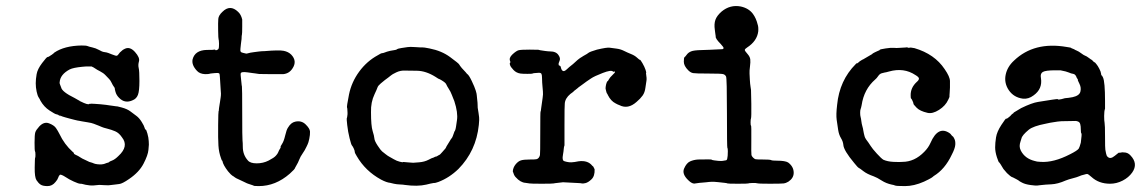

<svg xmlns="http://www.w3.org/2000/svg" viewBox="-20 -599 3869 650"><path d="M186 -205Q178 -208 178 -208Q178 -210 186 -205ZM164 -421Q198 -444 256 -445Q272 -445 276.5 -443Q281 -441 292.5 -438.5Q304 -436 315 -430Q326 -424 329 -423.5Q332 -423 334.5 -422.5Q337 -422 340.5 -421.5Q344 -421 358.5 -415Q373 -409 376 -410.5Q379 -412 380.5 -414.5Q382 -417 384 -419Q386 -421 386 -421.5Q386 -422 390 -425Q394 -428 394.5 -429Q395 -430 403 -434Q420 -442 437 -423Q454 -404 450.5 -391.5Q447 -379 449.5 -369Q452 -359 452 -325Q452 -291 447 -278Q442 -265 430 -260Q403 -247 383 -268Q374 -277 371 -288Q368 -299 368.5 -300Q369 -301 365.5 -305.5Q362 -310 358 -318.5Q354 -327 349.5 -331.5Q345 -336 337.5 -344Q330 -352 319 -357.5Q308 -363 302.5 -367Q297 -371 290 -374Q272 -374 271.5 -374Q271 -374 259 -373Q228 -370 216 -364Q184 -347 182 -321Q181 -318 183 -313.5Q185 -309 187 -303Q190 -288 233 -267Q239 -264 243.5 -261Q248 -258 249 -258Q250 -258 249.5 -257.5Q249 -257 252 -256Q278 -243 282 -247Q283 -248 284.5 -247.5Q286 -247 287 -247.5Q288 -248 288.5 -248Q289 -248 300 -247.5Q311 -247 320.5 -246Q330 -245 339 -244Q348 -243 352.5 -242Q357 -241 360 -241L374 -239Q374 -240 392.5 -235Q411 -230 422 -221.5Q433 -213 442 -206.5Q451 -200 459.5 -186.5Q468 -173 469.5 -166.5Q471 -160 473 -160.5Q475 -161 479 -147Q483 -133 483.5 -121.5Q484 -110 484 -109.5Q484 -109 482.5 -91.5Q481 -74 466 -45Q451 -16 417 7Q394 23 383.5 24Q373 25 367.5 26Q362 27 359 27Q348 29 336.5 28Q325 27 316 27Q293 30 283 28.5Q273 27 269.5 26.5Q266 26 261.5 24.5Q257 23 251.5 23Q246 23 229.5 15.5Q213 8 203 1Q186 -10 182.5 -7Q179 -4 177 2.5Q175 9 168 17Q157 31 141 31Q125 31 117.5 26Q110 21 103.5 11Q97 1 97.5 -32Q98 -65 99 -65Q100 -65 100 -75Q100 -85 98.5 -87Q97 -89 97 -116Q97 -143 99.5 -151Q102 -159 113 -171Q129 -188 146 -181.5Q163 -175 169.5 -165.5Q176 -156 181 -146Q198 -110 226 -85Q230 -82 230 -81Q229 -78 237 -74.5Q245 -71 251.5 -66.5Q258 -62 267.5 -58Q277 -54 279 -52.5Q281 -51 287 -49.5Q293 -48 297 -46Q301 -44 309.5 -43Q318 -42 323.5 -42.5Q329 -43 330.5 -43.5Q332 -44 335.5 -45Q339 -46 339 -46.5Q339 -47 344 -48Q349 -49 349.5 -50.5Q350 -52 359.5 -55.5Q369 -59 381 -71Q417 -104 393 -134Q383 -149 370 -154.5Q357 -160 343 -163.5Q329 -167 325 -169Q321 -171 313 -174Q305 -177 297.5 -180Q290 -183 276.5 -185Q263 -187 258.5 -188Q254 -189 248 -190Q242 -191 242 -191Q242 -191 231.5 -193.5Q221 -196 216 -197.5Q211 -199 201.5 -201.5Q192 -204 182.5 -208Q173 -212 169.5 -212.5Q166 -213 147.5 -225Q129 -237 117 -258Q115 -263 111 -269Q107 -275 104 -289Q101 -303 101 -317Q101 -331 104 -348Q107 -365 122.5 -385.5Q138 -406 141 -406Q144 -406 148 -409Q152 -412 154 -413Q156 -414 156 -414Q156 -414 157.5 -415.5Q159 -417 161 -418Q164 -421 164 -421Z M733 -559Q759 -585 786 -559Q796 -550 800 -533V-509Q800 -485 799 -481.5Q798 -478 798 -472Q798 -466 797 -461Q796 -456 795.5 -449Q795 -442 794 -434.5Q793 -427 795 -424Q797 -421 803 -420Q809 -419 811.5 -418Q814 -417 817 -418Q827 -421 840 -422.5Q853 -424 855.5 -424.5Q858 -425 865 -425.5Q872 -426 877 -426Q924 -430 940 -427Q956 -424 966 -414Q987 -392 970 -367Q959 -350 939 -348Q934 -348 897 -348Q860 -348 857.5 -348.5Q855 -349 850.5 -349.5Q846 -350 844 -350.5Q842 -351 836 -351.5Q830 -352 818 -354Q797 -357 795 -351Q794 -348 795.5 -336.5Q797 -325 797.5 -317.5Q798 -310 799 -306.5Q800 -303 800 -217Q800 -131 801 -123.5Q802 -116 802 -102Q802 -75 819 -56Q827 -46 849 -46Q871 -46 889.5 -55.5Q908 -65 914 -72Q920 -79 920 -80Q920 -81 921.5 -83Q923 -85 922.5 -85Q922 -85 923.5 -87.5Q925 -90 925.5 -91.5Q926 -93 928.5 -96.5Q931 -100 930 -101.5Q929 -103 935 -112Q941 -121 945.5 -140.5Q950 -160 955 -167Q965 -184 979 -187Q1000 -192 1014.5 -178Q1029 -164 1029.5 -153.5Q1030 -143 1027 -129Q1024 -115 1021.5 -110.5Q1019 -106 1018 -103Q1012 -90 1004.5 -79.5Q997 -69 993 -58.5Q989 -48 984 -40Q979 -32 979 -31Q979 -27 961 -11Q913 31 856 31Q845 31 842.5 30.5Q840 30 839 30L838 29L820 23Q820 23 816 21.5Q812 20 804.5 16Q797 12 787.5 8Q778 4 774.5 1Q771 -2 767 -4Q763 -6 752 -19Q735 -41 733 -54Q732 -56 731.5 -55.5Q731 -55 728 -64Q721 -83 719.5 -106Q718 -129 718.5 -175.5Q719 -222 720 -222.5Q721 -223 721 -227.5Q721 -232 721.5 -233Q722 -234 722.5 -239.5Q723 -245 723.5 -246Q724 -247 724.5 -252Q725 -257 727 -269Q729 -281 727 -297Q725 -325 724.5 -337Q724 -349 722 -350.5Q720 -352 715.5 -352Q711 -352 706.5 -351.5Q702 -351 696.5 -350.5Q691 -350 688.5 -349Q686 -348 674 -348Q656 -349 647 -359Q628 -379 632 -398Q640 -429 680 -430Q704 -430 706 -431Q708 -432 709 -430Q710 -428 714 -429.5Q718 -431 719 -433V-432Q722 -437 721.5 -451Q721 -465 720 -466Q719 -467 718.5 -495Q718 -523 719 -535Q720 -547 733 -559Z M1434 -435Q1475 -427 1503.5 -406Q1532 -385 1534 -381.5Q1536 -378 1538 -375.5Q1540 -373 1543.5 -368.5Q1547 -364 1550 -361.5Q1553 -359 1556.5 -354.5Q1560 -350 1561 -349Q1567 -346 1577 -325Q1587 -304 1590.5 -292.5Q1594 -281 1594 -277Q1594 -273 1595.5 -262Q1597 -251 1597 -242Q1597 -233 1598 -229.5Q1599 -226 1600 -217Q1601 -208 1602 -202Q1603 -196 1601 -176Q1592 -88 1532 -27Q1501 3 1464 17Q1452 21 1451 20.5Q1450 20 1445.5 21Q1441 22 1437.5 22.5Q1434 23 1423 26Q1393 33 1350 27Q1346 26 1334 25.5Q1322 25 1313.5 23Q1305 21 1301 20Q1289 19 1270 9Q1217 -20 1188 -70Q1181 -81 1181 -85Q1181 -89 1177.5 -96.5Q1174 -104 1171.5 -106.5Q1169 -109 1163.5 -131Q1158 -153 1155.5 -175.5Q1153 -198 1154 -199Q1155 -200 1155.5 -204.5Q1156 -209 1156.5 -212.5Q1157 -216 1156.5 -218Q1156 -220 1156 -226.5Q1156 -233 1155 -234Q1153 -237 1161.5 -279Q1170 -321 1196 -356.5Q1222 -392 1259 -412Q1270 -419 1273.5 -419Q1277 -419 1283 -421.5Q1289 -424 1290 -424Q1291 -424 1295.5 -425.5Q1300 -427 1310 -428.5Q1320 -430 1322 -431Q1327 -435 1339.5 -436.5Q1352 -438 1359.5 -439.5Q1367 -441 1387 -439.5Q1407 -438 1410.5 -438.5Q1414 -439 1434 -435ZM1454 -339Q1422 -359 1391.5 -359.5Q1361 -360 1352 -360Q1336 -361 1321.5 -354Q1307 -347 1304 -344Q1301 -341 1294.5 -336.5Q1288 -332 1283 -328Q1278 -324 1269 -316.5Q1260 -309 1258 -303Q1256 -297 1248 -280Q1235 -253 1236 -219Q1236 -173 1241.5 -155.5Q1247 -138 1247.5 -130Q1248 -122 1258.5 -106Q1269 -90 1273.5 -86.5Q1278 -83 1285.5 -77Q1293 -71 1298 -68.5Q1303 -66 1313 -60Q1323 -54 1333.5 -51.5Q1344 -49 1344 -50Q1344 -51 1347.5 -50.5Q1351 -50 1358.5 -49.5Q1366 -49 1371.5 -48.5Q1377 -48 1379 -48Q1381 -48 1399 -49.5Q1417 -51 1430.5 -58Q1444 -65 1444.5 -64.5Q1445 -64 1449.5 -66.5Q1454 -69 1456 -69Q1458 -69 1460 -70.5Q1462 -72 1462.5 -72Q1463 -72 1465 -73.5Q1467 -75 1468 -75Q1469 -75 1472 -78.5Q1475 -82 1478 -85Q1481 -88 1481 -88.5Q1481 -89 1485 -93Q1489 -97 1490 -100Q1491 -103 1495 -109Q1499 -115 1503 -122Q1507 -129 1509 -131Q1511 -133 1513 -138.5Q1515 -144 1515.5 -145.5Q1516 -147 1517 -149.5Q1518 -152 1518 -153Q1522 -157 1524 -171.5Q1526 -186 1527 -192Q1531 -217 1518 -257Q1515 -263 1514.5 -265.5Q1514 -268 1510 -277Q1506 -286 1505 -288.5Q1504 -291 1498.5 -299.5Q1493 -308 1491.5 -312Q1490 -316 1486 -319.5Q1482 -323 1474.5 -327.5Q1467 -332 1466.5 -331.5Q1466 -331 1454 -339Z M1720 -8 1716 -19Q1717 -32 1725.5 -42.5Q1734 -53 1743.5 -56Q1753 -59 1773 -59Q1793 -59 1796 -60Q1805 -62 1808 -74Q1809 -77 1809 -149Q1809 -221 1810 -221Q1811 -221 1812 -232Q1815 -255 1817 -267.5Q1819 -280 1818 -289.5Q1817 -299 1816.5 -307Q1816 -315 1815.5 -319.5Q1815 -324 1815 -334.5Q1815 -345 1813 -349Q1811 -353 1803 -352.5Q1795 -352 1789.5 -351.5Q1784 -351 1783 -350Q1782 -349 1765.5 -349Q1749 -349 1742 -350Q1728 -352 1718.5 -362Q1709 -372 1707 -378Q1705 -384 1706 -385Q1709 -388 1707 -392Q1702 -403 1715 -415Q1728 -427 1736 -429Q1744 -431 1773.5 -431Q1803 -431 1803 -430.5Q1803 -430 1808.5 -429Q1814 -428 1825 -426.5Q1836 -425 1842 -425Q1863 -425 1871 -412Q1878 -402 1874.5 -393.5Q1871 -385 1871 -383Q1871 -377 1873.5 -377Q1876 -377 1876 -376Q1876 -375 1877 -375Q1878 -375 1878 -373.5Q1878 -372 1880 -366.5Q1882 -361 1884 -360Q1889 -355 1898.5 -364Q1908 -373 1913.5 -377Q1919 -381 1927.5 -389Q1936 -397 1941 -400.5Q1946 -404 1946 -404Q1946 -404 1949.5 -406Q1953 -408 1954 -409Q1955 -410 1961 -413Q1967 -416 1972 -420Q1977 -424 2001 -431Q2035 -439 2044 -437.5Q2053 -436 2066.5 -434.5Q2080 -433 2092 -427Q2104 -421 2116.5 -416Q2129 -411 2137 -403.5Q2145 -396 2146.5 -396.5Q2148 -397 2155 -385Q2162 -373 2165.5 -362.5Q2169 -352 2167 -352V-351Q2170 -333 2168.5 -325.5Q2167 -318 2165 -302Q2163 -286 2155.5 -275.5Q2148 -265 2135 -254Q2106 -228 2077 -243Q2071 -245 2064 -249Q2048 -257 2038 -277Q2036 -282 2035 -282.5Q2034 -283 2032.5 -289Q2031 -295 2031 -295L2030 -300Q2031 -315 2036 -324L2037 -325V-323Q2039 -326 2042 -331.5Q2045 -337 2053.5 -345Q2062 -353 2062 -355Q2062 -357 2060 -357Q2058 -357 2057.5 -356Q2057 -355 2055 -357Q2049 -363 2020.5 -352Q1992 -341 1981 -333.5Q1970 -326 1965.5 -323Q1961 -320 1954 -314.5Q1947 -309 1943 -306.5Q1939 -304 1936 -301Q1933 -298 1928.5 -295Q1924 -292 1922.5 -290Q1921 -288 1911 -281Q1893 -266 1892 -248Q1891 -243 1891 -175V-107Q1889 -102 1888.5 -94.5Q1888 -87 1886 -76Q1884 -65 1885 -60.5Q1886 -56 1888 -54.5Q1890 -53 1899 -51Q1908 -49 1914.5 -49.5Q1921 -50 1925 -50.5Q1929 -51 1939 -53Q1970 -57 1985 -38Q1988 -35 1988.5 -35Q1989 -35 1993 -26Q1994 -3 1982.5 8Q1971 19 1961.5 21Q1952 23 1950 22Q1948 21 1934 20.5Q1920 20 1886 18Q1863 21 1860 21Q1857 21 1854 22Q1851 23 1814 23Q1777 23 1772.5 22Q1768 21 1759 20Q1742 19 1726 1Q1723 -2 1721.5 -5Q1720 -8 1720 -8Z M2430 -55 2436 -56Q2441 -56 2442 -62Q2443 -68 2443.5 -72Q2444 -76 2444 -86.5Q2444 -97 2442.5 -98Q2441 -99 2441 -216.5Q2441 -334 2438 -340Q2435 -346 2428.5 -348Q2422 -350 2378.5 -350Q2335 -350 2326.5 -351.5Q2318 -353 2310 -361Q2295 -376 2295 -390Q2295 -404 2297.5 -405.5Q2300 -407 2305 -414Q2310 -421 2319.5 -425Q2329 -429 2355 -429.5Q2381 -430 2383.5 -430.5Q2386 -431 2404 -431.5Q2422 -432 2425.5 -432.5Q2429 -433 2429.5 -435.5Q2430 -438 2427.5 -441Q2425 -444 2420 -450Q2401 -469 2403 -476Q2403 -477 2402 -482.5Q2401 -488 2401 -490Q2401 -492 2400 -498Q2397 -518 2402 -532Q2407 -546 2423 -560Q2452 -584 2488 -577Q2515 -571 2529 -552Q2540 -537 2545 -516Q2548 -508 2547 -493Q2543 -460 2509 -438Q2501 -433 2501.5 -429.5Q2502 -426 2510.5 -416.5Q2519 -407 2520 -398Q2521 -389 2519 -374Q2517 -359 2517.5 -350Q2518 -341 2518.5 -330Q2519 -319 2519.5 -316Q2520 -313 2521 -304.5Q2522 -296 2522.5 -294.5Q2523 -293 2523.5 -247.5Q2524 -202 2522.5 -198.5Q2521 -195 2521 -184.5Q2521 -174 2522.5 -174Q2524 -174 2523.5 -126Q2523 -78 2524 -74Q2525 -70 2529.5 -65.5Q2534 -61 2537.5 -60Q2541 -59 2564 -59Q2587 -59 2590.5 -57Q2594 -55 2611 -55Q2638 -55 2648 -49Q2667 -35 2667 -14Q2667 4 2649 16Q2641 21 2632.5 22Q2624 23 2586 23Q2548 23 2543.5 21.5Q2539 20 2526.5 20.5Q2514 21 2513 22Q2512 23 2478 23Q2444 23 2443 22Q2442 21 2433 20Q2424 19 2410 17.5Q2396 16 2388 16.5Q2380 17 2380 17Q2380 17 2371.5 18Q2363 19 2360.5 19Q2358 19 2348.5 20Q2339 21 2334 22Q2324 25 2310 11Q2288 -10 2296 -28.5Q2304 -47 2316 -52.5Q2328 -58 2343 -59Q2389 -60 2389.5 -58.5Q2390 -57 2398.5 -56Q2407 -55 2411 -54.5Q2415 -54 2421 -54Q2427 -54 2427.5 -54.5Q2428 -55 2430 -55Z M2902 -398 2931 -415Q2932 -415 2933 -416.5Q2934 -418 2939 -420.5Q2944 -423 2944 -423Q2944 -423 2950.5 -426Q2957 -429 2957.5 -429Q2958 -429 2958.5 -430.5Q2959 -432 2978 -435Q2997 -438 3006 -437Q3015 -436 3025 -437Q3035 -438 3042 -438Q3049 -438 3049 -438.5Q3049 -439 3050 -439Q3057 -436 3059 -437.5Q3061 -439 3076 -436Q3144 -416 3178 -365Q3196 -339 3196 -324.5Q3196 -310 3196 -302.5Q3196 -295 3195 -284.5Q3194 -274 3194.5 -272.5Q3195 -271 3190 -261Q3181 -241 3159 -227Q3137 -213 3120 -217Q3094 -223 3083 -234.5Q3072 -246 3072.5 -247.5Q3073 -249 3069.5 -257Q3066 -265 3064.5 -265.5Q3063 -266 3063 -275Q3062 -302 3084 -322Q3091 -328 3091 -333Q3091 -338 3079 -345Q3040 -371 2990 -357Q2983 -355 2980.5 -354.5Q2978 -354 2975 -353.5Q2972 -353 2965 -351Q2958 -349 2953 -341.5Q2948 -334 2943 -330Q2905 -297 2897 -243Q2895 -233 2893.5 -229.5Q2892 -226 2892 -217Q2892 -208 2893.5 -203Q2895 -198 2896 -189Q2897 -180 2899.5 -171.5Q2902 -163 2902.5 -158Q2903 -153 2904.5 -147.5Q2906 -142 2907 -137.5Q2908 -133 2912.5 -126.5Q2917 -120 2919.5 -117Q2922 -114 2927.5 -105Q2933 -96 2948.5 -79Q2964 -62 2971 -58Q2985 -52 3004.5 -51Q3024 -50 3024 -50.5Q3024 -51 3035 -51Q3076 -51 3109 -85Q3123 -99 3130 -115Q3156 -175 3195 -148Q3198 -146 3198 -145.5Q3198 -145 3201.5 -141Q3205 -137 3206 -137Q3207 -137 3211 -129Q3215 -121 3214 -108.5Q3213 -96 3202 -75Q3179 -26 3141 -3Q3138 0 3132.5 3.5Q3127 7 3108 16Q3074 31 3044 31Q3014 31 3010 29Q3006 27 2999 26Q2980 22 2964.5 12Q2949 2 2938 -2Q2915 -10 2903 -19.5Q2891 -29 2887.5 -30.5Q2884 -32 2872 -47Q2836 -90 2835 -109Q2834 -120 2827 -131.5Q2820 -143 2817.5 -159.5Q2815 -176 2812.5 -193.5Q2810 -211 2814 -244Q2822 -327 2877 -382L2880 -385Q2881 -383 2885.5 -387Q2890 -391 2890 -391Q2890 -391 2893 -393Q2896 -395 2897 -395.5Q2898 -396 2899.5 -397Q2901 -398 2902 -398Z M3607 -436 3617 -432Q3617 -431 3624.5 -428Q3632 -425 3640.5 -418.5Q3649 -412 3653.5 -410.5Q3658 -409 3662.5 -405.5Q3667 -402 3667.5 -402Q3668 -402 3671 -399.5Q3674 -397 3675 -397Q3676 -397 3680.5 -392Q3685 -387 3685.5 -388Q3686 -389 3687 -387.5Q3688 -386 3692 -381.5Q3696 -377 3701.5 -366.5Q3707 -356 3707.5 -350Q3708 -344 3709.5 -343.5Q3711 -343 3711 -342.5Q3711 -342 3714 -337Q3721 -322 3721 -257V-231Q3718 -223 3718 -206.5Q3718 -190 3719.5 -183Q3721 -176 3721 -136.5Q3721 -97 3722 -92.5Q3723 -88 3724.5 -79.5Q3726 -71 3730 -68Q3739 -59 3754 -71.5Q3769 -84 3769 -82.5Q3769 -81 3774.5 -82.5Q3780 -84 3780 -83.5Q3780 -83 3785 -83Q3798 -83 3807 -73Q3834 -45 3813 -15Q3801 2 3780.5 12.5Q3760 23 3738 23Q3700 23 3675 0Q3664 -10 3660.5 -10Q3657 -10 3651 -8Q3645 -6 3643.5 -6Q3642 -6 3634 -2.5Q3626 1 3612 4.5Q3598 8 3588 12Q3561 24 3539 25Q3517 26 3510.5 27Q3504 28 3500.5 28Q3497 28 3492.5 29Q3488 30 3469.5 27.5Q3451 25 3440.5 19.5Q3430 14 3429.5 13Q3429 12 3421.5 8Q3414 4 3410 2Q3406 0 3404 -0.5Q3402 -1 3389 -13L3377 -27Q3364 -49 3363 -49Q3361 -48 3355 -66.5Q3349 -85 3349 -100Q3349 -115 3352 -134Q3355 -153 3370 -176Q3385 -199 3386.5 -197.5Q3388 -196 3392.5 -200Q3397 -204 3397.5 -204Q3398 -204 3400.5 -206.5Q3403 -209 3403 -209.5Q3403 -210 3406 -212.5Q3409 -215 3411 -216L3412 -218L3437 -233Q3474 -251 3494.5 -254Q3515 -257 3523 -258.5Q3531 -260 3542 -261.5Q3553 -263 3557 -263.5Q3561 -264 3562 -262.5Q3563 -261 3574 -263.5Q3585 -266 3585 -266.5Q3585 -267 3589.5 -267Q3594 -267 3611 -270Q3634 -275 3637.5 -288.5Q3641 -302 3634.5 -315Q3628 -328 3629 -328.5Q3630 -329 3627 -333Q3624 -337 3624 -339Q3620 -348 3613 -349Q3606 -350 3598.5 -353.5Q3591 -357 3570 -361H3553Q3520 -361 3510.5 -355.5Q3501 -350 3504 -335Q3510 -298 3479 -276Q3462 -263 3443 -265Q3412 -269 3395 -294Q3379 -318 3384.5 -345.5Q3390 -373 3413 -394Q3481 -459 3591 -440Q3607 -438 3607 -436ZM3639 -116Q3643 -146 3641 -147.5Q3639 -149 3639 -160.5Q3639 -172 3637 -179Q3635 -186 3628.5 -188Q3622 -190 3621 -189.5Q3620 -189 3594.5 -189Q3569 -189 3561 -187.5Q3553 -186 3548 -185.5Q3543 -185 3535.5 -183.5Q3528 -182 3519 -180Q3478 -172 3463 -160Q3440 -141 3438 -130Q3438 -129 3435 -120.5Q3432 -112 3432 -104.5Q3432 -97 3436 -89Q3450 -62 3483 -54Q3488 -53 3489 -52.5Q3490 -52 3491 -52Q3492 -52 3503 -51Q3547 -48 3603 -77Q3627 -89 3632 -96Q3635 -101 3639 -116Z"/></svg>

Font: TT2020 Style E
Style: Regular
Weight: 400
Version: Version 00.2